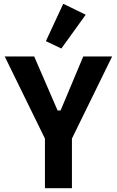

<svg xmlns="http://www.w3.org/2000/svg" viewBox="-20 -997 619 1017"><path d="M361 0H218V-263L5 -698H161L285 -412H301L421 -698H574L361 -263ZM434 -919 305 -740 223 -779 315 -977Z"/></svg>

Font: IBM Plex Sans Condensed
Style: Bold
Weight: 700
Width: 3
Designer: Mike Abbink, Paul van der Laan, Pieter van Rosmalen
Foundry: Bold Monday
Version: Version 3.201